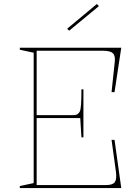

<svg xmlns="http://www.w3.org/2000/svg" viewBox="-20 -949 707 969"><path d="M80 0V-10L150 -25V-683L80 -698V-708H592L558 -484H543L559 -635Q563 -668 549.5 -680.5Q536 -693 498 -693H165V-368H354Q363 -368 370.5 -372.5Q378 -377 382 -385Q387 -393 389 -421Q391 -449 391 -498H401V-256H391L385 -353H165V-15H515Q549 -15 559.5 -30Q570 -45 565 -83L543 -243H558L592 0ZM329 -794 319 -804 469 -929 479 -918Z"/></svg>

Font: Kalnia Thin
Style: Regular
Weight: 100
Version: Version 1.105